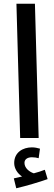

<svg xmlns="http://www.w3.org/2000/svg" viewBox="-20 -739 288 1028"><path d="M88 0H187L167 -719H68ZM67 269C119 257 190 236 235 220L220 170C203 177 183 183 161 189C139 182 111 162 111 133C111 114 127 103 151 103C165 103 176 105 187 108L194 57C181 53 165 50 151 50C102 50 56 77 56 134C56 164 75 191 98 206C86 209 73 212 54 216Z"/></svg>

Font: Noto Sans Arabic UI Md
Style: Regular
Weight: 500
Designer: Monotype Design Team, Nadine Chahine and Nizar Qandah
Foundry: Monotype Imaging Inc.
Version: Version 2.010